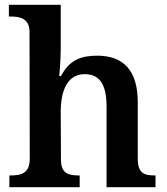

<svg xmlns="http://www.w3.org/2000/svg" viewBox="-20 -780 695 800"><path d="M19 0H312V-49H309C265 -49 234 -57 234 -115L233 -313C233 -401 260 -471 333 -471C400 -471 424 -421 424 -335V0H628V-49H625C580 -49 554 -58 554 -120V-354C554 -489 492 -548 385 -548C320 -548 270 -532 234 -463H227C227 -463 233 -528 233 -574V-760H17V-711H28C62 -711 103 -703 103 -648L104 -119C104 -58 69 -49 24 -49H19Z"/></svg>

Font: Noto Serif SemiBold
Style: Regular
Weight: 600
Designer: Monotype Design Team
Foundry: Monotype Imaging Inc.
Version: Version 2.013